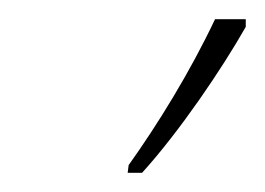

<svg xmlns="http://www.w3.org/2000/svg" viewBox="-20 -786 276 200"><path d="M113 -606H128C167 -649 211 -714 236 -758V-766H204C178 -711 144 -656 114 -614Z"/></svg>

Font: Noto Serif Condensed Thin
Style: Italic
Weight: 100
Width: 3
Italic angle: -12°
Designer: Monotype Design Team
Foundry: Monotype Imaging Inc.
Version: Version 2.013